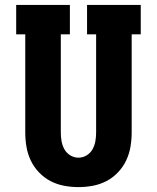

<svg xmlns="http://www.w3.org/2000/svg" viewBox="-20 -755 640 783"><path d="M300 8Q270 8 241 2.5Q212 -3 186 -16.5Q160 -30 139 -52Q118 -74 105.5 -100.5Q93 -127 88 -156Q83 -185 83 -215V-615H46V-735H265V-615H228V-215Q228 -197 231 -179.5Q234 -162 242.5 -146.5Q251 -131 266.5 -121.5Q282 -112 300 -112Q318 -112 333.5 -121.5Q349 -131 357.5 -146.5Q366 -162 369 -179.5Q372 -197 372 -215V-615H335V-735H554V-615H517V-215Q517 -185 512 -156Q507 -127 494.5 -100.5Q482 -74 461 -52Q440 -30 414 -16.5Q388 -3 359 2.5Q330 8 300 8Z"/></svg>

Font: Iosevka Curly Slab HvEx
Style: Regular
Weight: 900
Width: 7
Monospace: yes
Designer: Belleve Invis
Foundry: Belleve Invis
Version: Version 11.1.0; ttfautohint (v1.8.3)